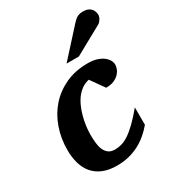

<svg xmlns="http://www.w3.org/2000/svg" viewBox="-180 -837 862 951"><g transform="rotate(-30 250.5 -361.0)"><path d="M450.2 -425.8Q450.2 -417 445.8 -403.8Q441.4 -390.6 430.4 -378.4Q419.4 -366.2 400.9 -357.7Q382.3 -349.1 354 -349.1L298.8 -426.8Q270.5 -420.4 250 -403.3Q229.5 -386.2 215.3 -363.3Q201.2 -340.3 192.1 -314Q183.1 -287.6 178.2 -263.2Q173.3 -238.8 171.6 -219Q169.9 -199.2 169.9 -189Q169.9 -166 171.9 -143.3Q173.8 -120.6 180.9 -102.5Q188 -84.5 201.9 -73.2Q215.8 -62 240.2 -62Q258.8 -62 277.8 -67.4Q296.9 -72.8 319.1 -87.4Q341.3 -102.1 367.9 -127.7Q394.5 -153.3 428.2 -193.8V-94.2Q407.7 -69.8 384.3 -50.3Q360.8 -30.8 333.7 -16.8Q306.6 -2.9 275.6 4.6Q244.6 12.2 209 12.2Q163.1 12.2 129.9 -1.5Q96.7 -15.1 75.2 -40Q53.7 -64.9 43.5 -100.1Q33.2 -135.3 33.2 -178.2Q33.2 -243.2 53.5 -301.5Q73.7 -359.9 112.5 -404.1Q151.4 -448.2 207.3 -474.1Q263.2 -500 335 -500Q364.7 -500 386.5 -492.9Q408.2 -485.8 422.4 -474.9Q436.5 -463.9 443.4 -450.9Q450.2 -438 450.2 -425.8ZM501 -681.2Q501 -676.3 499 -670.2Q497.1 -664.1 493.4 -658.2Q489.7 -652.3 485.1 -647.2Q480.5 -642.1 474.6 -639.2L314 -550.8H243.7L380.9 -702.1Q389.2 -711.4 396.2 -717.5Q403.3 -723.6 410.6 -727.3Q418 -731 425.8 -732.4Q433.6 -733.9 443.8 -733.9Q460 -733.9 470.9 -729Q481.9 -724.1 488.5 -716.6Q495.1 -709 498 -699.5Q501 -689.9 501 -681.2Z"/></g></svg>

Font: Charis SIL Viet
Style: Bold Italic
Weight: 700
Italic angle: -11°
Foundry: SIL International
Version: Version 5.000